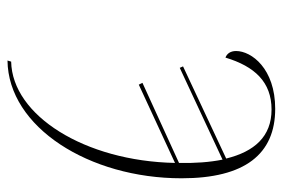

<svg xmlns="http://www.w3.org/2000/svg" viewBox="-144 -618 772 525"><g transform="rotate(90 242.5 -356.0)"><path d="M149 0 146 10C328 8 468 -213 468 -466C468 -639 402 -722 278 -722C168 -722 120 -657 120 -615C120 -600 127 -590 138 -586C162 -666 205 -712 280 -712C354 -712 395 -665 414 -588L162 -470L166 -461L417 -578C424 -543 427 -503 426 -459L207 -359L212 -349L426 -448C421 -201 296 -3 149 0Z"/></g></svg>

Font: Noto Serif Display ExtraCondensed ExtraLight
Style: Italic
Weight: 200
Width: 2
Italic angle: -12°
Designer: Monotype Design Team
Foundry: Monotype Imaging Inc.
Version: Version 2.009